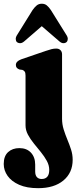

<svg xmlns="http://www.w3.org/2000/svg" viewBox="-52 -746 412 1004"><path d="M272.5 -125.5Q272.5 -96 281 -69Q289.5 -42 300.2 -16.2Q311 9.5 319.5 35.8Q328 62 328 89.5Q328 157.5 279.5 197.8Q231 238 147.5 238Q88 238 48 220.2Q8 202.5 -12.2 173.8Q-32.5 145 -32.5 111.5Q-32.5 70.5 -9.8 49.5Q13 28.5 49.5 28.5Q87.5 28.5 109.8 52.2Q132 76 132 115V150.5Q132 170.5 141 180.2Q150 190 166 190Q185 190 195.2 178.2Q205.5 166.5 205.5 142.5Q205.5 118.5 192.8 95.2Q180 72 161.8 49.5Q143.5 27 125 4.2Q106.5 -18.5 94 -42Q81.5 -65.5 81.5 -90.5V-350.5Q81.5 -365.5 77.2 -371.5Q73 -377.5 65 -380.5L50 -382.5Q40.5 -386 35.8 -391.5Q31 -397 31 -406.5Q31 -425.5 59.5 -436L186.5 -479.5Q206 -486 217.5 -489Q229 -492 242.5 -492Q256 -492 264.2 -483.8Q272.5 -475.5 272.5 -462ZM202.2 -640H130.5L259.3 -529Q269.8 -520 280.2 -520.2Q290.5 -520.5 296.6 -526.5Q302.2 -532.5 302.4 -542.5Q302.6 -552.5 294.1 -565L214 -693.5Q203 -709.5 192.5 -718Q182 -726.5 166.6 -726.5Q151.2 -726.5 140.4 -718Q129.7 -709.5 118.4 -693.5L38.6 -565Q30.1 -552.5 30.3 -542.5Q30.5 -532.5 35.8 -526.5Q42.6 -520.5 52.8 -520.2Q62.9 -520 73.8 -529Z"/></svg>

Font: Fraunces ExtraBold
Style: Regular
Weight: 800
Version: Version 1.000;[b76b70a41]